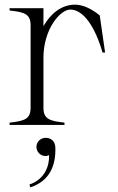

<svg xmlns="http://www.w3.org/2000/svg" viewBox="-20 -535 507 822"><path d="M166 -74V-288C166 -409 237 -494 281 -494C337 -494 387 -421 419 -310H430L407 -469C370 -499 334 -515 301 -515C245 -515 198 -479 166 -423V-500H21V-490C87 -483 111 -474 111 -426V-74C111 -26 86 -17 21 -10V0H256V-10C191 -17 166 -26 166 -74ZM106 255 110 267C196 239 219 169 217 98C217 69 197 55 176 55C154 55 136 72 136 94C136 116 154 133 175 133C181 133 185 131 190 129C192 171 175 231 106 255Z"/></svg>

Font: Sprat Condensed Light
Style: Regular
Weight: 300
Width: 3
Designer: Ethan Nakache
Foundry: Collletttivo
Version: Version 2.000;Glyphs 3.2 (3217)